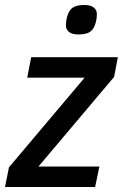

<svg xmlns="http://www.w3.org/2000/svg" viewBox="-29 -749 492 769"><path d="M-9 0 7 -79 310 -438H80L96 -520H443L428 -441L125 -82H369L352 0ZM285 -611Q260 -611 247.5 -621Q235 -631 235 -647Q235 -654 236 -663Q237 -672 240 -683Q247 -708 262.5 -718.5Q278 -729 309 -729Q334 -729 346.5 -719Q359 -709 359 -693Q359 -686 358 -677Q357 -668 354 -657Q347 -632 331.5 -621.5Q316 -611 285 -611Z"/></svg>

Font: IBM Plex Sans Condensed Medium
Style: Italic
Weight: 500
Width: 3
Italic angle: -11°
Designer: Mike Abbink, Paul van der Laan, Pieter van Rosmalen
Foundry: Bold Monday
Version: Version 1.3